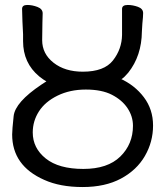

<svg xmlns="http://www.w3.org/2000/svg" viewBox="-20 -731 667 774"><path d="M316 -50Q414 -50 465 -100Q516 -150 516 -224Q516 -262 494 -295Q472 -328 431 -349Q390 -370 326 -370Q262 -370 212 -345.5Q162 -321 137 -282Q112 -243 112 -197Q112 -134 164.5 -92Q217 -50 316 -50ZM158 -6Q29 -63 29 -189Q29 -207 35 -263Q41 -319 147 -390L167 -403Q157 -408 138 -423Q73 -477 73 -565V-593Q70 -644 69 -695Q69 -711 90 -711Q110 -711 131 -703Q152 -695 152 -677Q152 -656 151 -640L150 -569Q150 -514 196 -478Q242 -442 314 -442Q400 -442 435.5 -487.5Q471 -533 472 -590V-695Q472 -711 495 -711Q515 -711 536 -703.5Q557 -696 557 -678Q557 -665 554 -637L552 -604Q551 -506 497 -438Q482 -420 470 -412L463 -415Q523 -388 560 -339Q597 -290 597 -225Q597 -159 564 -102Q531 -45 467.5 -11Q404 23 313 23Q222 23 158 -6Z"/></svg>

Font: ToneOZ-Pinyin-WenKai-Medium
Style: Medium
Weight: 700
Designer: Fontworks Inc.
Foundry: ToneOZ
Version: Version 0.240331